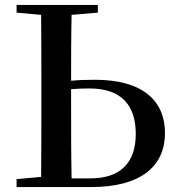

<svg xmlns="http://www.w3.org/2000/svg" viewBox="-20 -755 709 775"><path d="M47 0H348C551 0 646 -86 646 -218C646 -344 561 -433 364 -433C328 -433 296 -432 267 -429C267 -511 267 -603 269 -695L375 -704V-735H47V-704L146 -695C147 -596 147 -494 147 -393V-342C147 -242 147 -141 146 -41L47 -32ZM267 -395C291 -397 316 -398 341 -398C474 -398 528 -326 528 -214C528 -98 466 -35 345 -35H269C267 -136 267 -239 267 -342Z"/></svg>

Font: Noto Serif CJK KR SemiBold
Style: Regular
Weight: 600
Designer: Ryoko NISHIZUKA 西塚涼子 (kana & ideographs); Frank Grießhammer (Latin, Greek & Cyrillic); Wenlong ZHANG 张文龙 (bopomofo); San
Foundry: Adobe
Version: Version 2.001;hotconv 1.1.0;makeotfexe 2.6.0